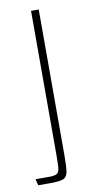

<svg xmlns="http://www.w3.org/2000/svg" viewBox="-76 -654 331 688"><g transform="rotate(-10 90.0 -310.0)"><path d="M6 0 0 -23H51Q70 -23 78 -28Q86 -33 87.5 -48Q89 -63 89 -94V-620H117V-88Q117 -50 114 -30.5Q111 -11 97.5 -5.5Q84 0 52 0Z"/></g></svg>

Font: Smooch Sans Thin ExtraLight
Style: Regular
Weight: 250
Version: Version 1.010